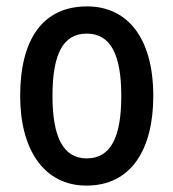

<svg xmlns="http://www.w3.org/2000/svg" viewBox="-20 -570 542 600"><path d="M459 -270C459 -452 378 -550 252 -550C113 -550 43 -446 43 -270C43 -102 118 10 250 10C390 10 459 -103 459 -270ZM144 -270C144 -399 176 -465 251 -465C326 -465 359 -399 359 -270C359 -141 326 -75 251 -75C177 -75 144 -143 144 -270Z"/></svg>

Font: Noto Sans Gujarati UI Condensed Medium
Style: Regular
Weight: 500
Width: 3
Designer: Jelle Bosma - Monotype Design Team, Universal Thirst
Foundry: Monotype Imaging Inc.
Version: Version 2.106